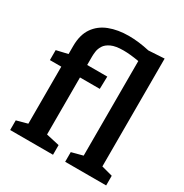

<svg xmlns="http://www.w3.org/2000/svg" viewBox="-178 -925 1025 1067"><g transform="rotate(30 334.0 -391.5)"><path d="M34 0V-62L104 -81V-447H31V-511L104 -528V-579Q104 -651 135 -696Q166 -741 220.5 -762Q275 -783 345 -783Q407 -783 478 -767L579 -773V-81L650 -62V0H387V-62L459 -81V-688Q401 -698 359 -698Q309 -698 281 -685Q253 -672 241 -652.5Q229 -633 226.5 -613.5Q224 -594 224 -582V-527H353L351 -447H224V-81L309 -62V0Z"/></g></svg>

Font: Bitter SemiBold
Style: Regular
Weight: 600
Designer: Sol Matas, and Bitter project Authors
Foundry: Sol Matas
Version: Version 2.001